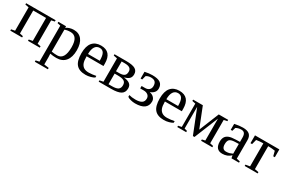

<svg xmlns="http://www.w3.org/2000/svg" viewBox="88 -1520 4095 2783"><g transform="rotate(30 2135.5 -129.0)"><path d="M79.1 -424.8 18.1 -437V-459H511.7V-437L456.1 -424.8V-34.2L511.7 -22V0H314V-22L375 -34.2V-418.5H160.2V-34.2L215.8 -22V0H18.1V-22L79.1 -34.2Z M609.4 -424.8 557.1 -437V-459H686L687 -432.1Q707.5 -449.7 741.9 -460.4Q776.4 -471.2 812 -471.2Q899.9 -471.2 948 -410.2Q996.1 -349.1 996.1 -234.9Q996.1 -118.2 943.6 -54.2Q891.1 9.8 792 9.8Q736.8 9.8 687 -1Q689.9 34.2 689.9 54.2V178.2L770 189.9V212.9H551.3V189.9L609.4 178.2ZM908.2 -234.9Q908.2 -328.6 877.7 -374.3Q847.2 -419.9 785.2 -419.9Q728 -419.9 689.9 -403.8V-37.1Q733.4 -28.8 785.2 -28.8Q908.2 -28.8 908.2 -234.9Z M1162.1 -231V-222.2Q1162.1 -154.8 1177 -117.4Q1191.9 -80.1 1222.9 -60.5Q1253.9 -41 1304.2 -41Q1330.6 -41 1366.7 -45.4Q1402.8 -49.8 1426.3 -55.2V-27.8Q1402.8 -12.7 1362.5 -1.5Q1322.3 9.8 1280.3 9.8Q1173.3 9.8 1123.8 -47.9Q1074.2 -105.5 1074.2 -232.9Q1074.2 -353 1124.5 -412.1Q1174.8 -471.2 1268.1 -471.2Q1444.3 -471.2 1444.3 -271V-231ZM1268.1 -432.1Q1217.3 -432.1 1190.2 -391.1Q1163.1 -350.1 1163.1 -270H1359.4Q1359.4 -357.4 1336.9 -394.8Q1314.5 -432.1 1268.1 -432.1Z M1497.1 0V-22L1558.1 -34.2V-424.8L1497.1 -437V-459H1693.4Q1801.3 -459 1845.9 -432.1Q1890.6 -405.3 1890.6 -348.1Q1890.6 -301.3 1864 -275.9Q1837.4 -250.5 1788.6 -239.3V-235.4Q1850.6 -228.5 1883.8 -203.6Q1917 -178.7 1917 -128.9Q1917 -60.1 1866.9 -30Q1816.9 0 1704.6 0ZM1697.3 -39.1Q1769.5 -39.1 1799.3 -60.5Q1829.1 -82 1829.1 -130.9Q1829.1 -177.2 1797.6 -197Q1766.1 -216.8 1690.9 -216.8H1639.2V-39.1ZM1639.2 -255.9H1690.9Q1749.5 -255.9 1776.1 -275.4Q1802.7 -294.9 1802.7 -341.8Q1802.7 -381.3 1775.6 -400.6Q1748.5 -419.9 1689 -419.9H1639.2Z M2217.3 -237.3Q2258.8 -230.5 2285.6 -202.9Q2312.5 -175.3 2312.5 -137.7Q2312.5 9.8 2109.4 9.8Q2073.2 9.8 2033.9 -0.5Q1994.6 -10.7 1979.5 -24.9V-54.2Q2024.4 -41 2087.4 -41Q2155.3 -41 2189.9 -63.5Q2224.6 -85.9 2224.6 -135.7Q2224.6 -172.9 2197.3 -194.6Q2169.9 -216.3 2126 -216.3H2067.4V-256.8H2126.5Q2168.5 -256.8 2193.1 -279.3Q2217.8 -301.8 2217.8 -341.8Q2217.8 -386.2 2196 -409.2Q2174.3 -432.1 2122.6 -432.1Q2102.5 -432.1 2081.1 -425.8Q2059.6 -419.4 2045.4 -409.2L2027.8 -342.8H2001V-456.1Q2071.8 -471.2 2126 -471.2Q2218.3 -471.2 2260.3 -441.4Q2302.2 -411.6 2302.2 -348.1Q2302.2 -308.6 2278.8 -281.5Q2255.4 -254.4 2217.3 -240.2Z M2473.1 -231V-222.2Q2473.1 -154.8 2488 -117.4Q2502.9 -80.1 2533.9 -60.5Q2564.9 -41 2615.2 -41Q2641.6 -41 2677.7 -45.4Q2713.9 -49.8 2737.3 -55.2V-27.8Q2713.9 -12.7 2673.6 -1.5Q2633.3 9.8 2591.3 9.8Q2484.4 9.8 2434.8 -47.9Q2385.3 -105.5 2385.3 -232.9Q2385.3 -353 2435.5 -412.1Q2485.8 -471.2 2579.1 -471.2Q2755.4 -471.2 2755.4 -271V-231ZM2579.1 -432.1Q2528.3 -432.1 2501.2 -391.1Q2474.1 -350.1 2474.1 -270H2670.4Q2670.4 -357.4 2647.9 -394.8Q2625.5 -432.1 2579.1 -432.1Z M2869.1 -424.8 2813 -437V-459H2975.6L3107.4 -126.5L3242.2 -459H3399.4V-437L3343.8 -424.8V-34.2L3399.4 -22V0H3211.4V-22L3262.7 -34.2V-399.9L3100.6 0H3074.2L2916 -398.4V-34.2L2961.9 -22V0H2813V-22L2869.1 -34.2Z M3643.1 -469.2Q3718.3 -469.2 3753.7 -438.5Q3789.1 -407.7 3789.1 -344.2V-34.2L3846.2 -22V0H3720.2L3710.9 -45.9Q3655.3 9.8 3568.8 9.8Q3451.2 9.8 3451.2 -127Q3451.2 -172.9 3469 -202.9Q3486.8 -232.9 3525.9 -248.8Q3564.9 -264.6 3639.2 -266.1L3708 -268.1V-339.8Q3708 -387.2 3690.7 -409.7Q3673.3 -432.1 3637.2 -432.1Q3588.4 -432.1 3547.9 -409.2L3531.2 -352.1H3503.9V-452.1Q3583 -469.2 3643.1 -469.2ZM3708 -233.9 3644 -231.9Q3578.6 -229.5 3555.4 -206.5Q3532.2 -183.6 3532.2 -129.9Q3532.2 -43.9 3602.1 -43.9Q3635.3 -43.9 3659.4 -51.5Q3683.6 -59.1 3708 -70.8Z M4256.3 -459V-328.1H4229.5L4208.5 -409.2Q4154.3 -418.5 4111.3 -418.5H4092.8V-34.2L4158.2 -22V0H3940.9V-22L4011.7 -34.2V-418.5H3993.7Q3950.7 -418.5 3896.5 -409.2L3875.5 -328.1H3848.6V-459Z"/></g></svg>

Font: Liberation Serif
Style: Regular
Weight: 400
Designer: Steve Matteson
Foundry: Ascender Corporation
Version: Version 2.1.5